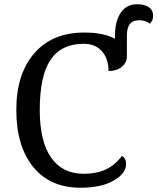

<svg xmlns="http://www.w3.org/2000/svg" viewBox="-20 -878 744 908"><path d="M523.9 -694.8V-710Q523.9 -777.3 551 -817.6Q578.1 -857.9 627.9 -857.9Q663.1 -857.9 683.6 -844Q704.1 -830.1 704.1 -803.2Q704.1 -791 700 -782Q695.8 -772.9 689 -766.1Q676.8 -774.4 665.3 -778.3Q653.8 -782.2 637.2 -782.2Q607.9 -782.2 594 -764.2Q580.1 -746.1 580.1 -710V-611.8Q580.1 -581.1 555.4 -561.5Q530.8 -542 493.2 -542Q493.2 -600.1 462.2 -635.5Q431.2 -670.9 376 -670.9Q270 -670.9 219 -595.2Q168 -519.5 168 -357.9Q168 -210 221.4 -133.1Q274.9 -56.2 376 -56.2Q436.5 -56.2 480.5 -76.7Q524.4 -97.2 557.1 -141.1Q565.4 -135.7 570.8 -126.5Q576.2 -117.2 576.2 -102.1Q576.2 -57.6 517.3 -23.9Q458.5 9.8 360.8 9.8Q217.3 9.8 137.2 -88.4Q57.1 -186.5 57.1 -357.9Q57.1 -527.8 142.1 -626Q227.1 -724.1 377.9 -724.1Q426.3 -724.1 462.4 -716.3Q498.5 -708.5 523.9 -694.8Z"/></svg>

Font: Droid Serif
Style: Regular
Weight: 400
Designer: Monotype Design team
Foundry: Monotype Imaging Inc.
Version: Version 1.03